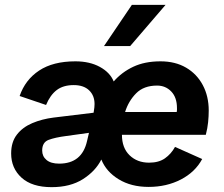

<svg xmlns="http://www.w3.org/2000/svg" viewBox="-20 -762 923 792"><path d="M193 10Q112 10 69 -29Q26 -68 26 -129Q26 -176 49.5 -206.5Q73 -237 113 -254Q153 -271 201 -277L366 -297L367 -303Q370 -320 370 -333Q370 -368 347.5 -389.5Q325 -411 284 -411Q241 -411 214 -390.5Q187 -370 170 -329L61 -366Q84 -433 141.5 -471Q199 -509 291 -509Q350 -509 392 -486Q434 -463 449 -426Q482 -464 529.5 -486.5Q577 -509 642 -509Q703 -509 747.5 -483Q792 -457 816.5 -411Q841 -365 841 -306Q841 -283 838.5 -258Q836 -233 829 -206H483Q483 -152 514.5 -121.5Q546 -91 595 -91Q635 -91 660.5 -109Q686 -127 702 -156L814 -106Q785 -52 726 -21.5Q667 9 593 9Q521 9 469.5 -22.5Q418 -54 398 -104Q374 -56 322 -23Q270 10 193 10ZM628 -409Q573 -409 541.5 -377Q510 -345 496 -300H709Q710 -304 710 -308Q710 -312 710 -316Q710 -360 686.5 -384.5Q663 -409 628 -409ZM154 -141Q154 -117 172 -102Q190 -87 224 -87Q318 -87 339 -180L347 -214L253 -201Q207 -195 180.5 -185Q154 -175 154 -141ZM524 -742H663L517 -572H409Z"/></svg>

Font: Work Sans SemiBold
Style: Italic
Weight: 600
Italic angle: -13°
Designer: Wei Huang
Foundry: Wei Huang
Version: Version 2.012; ttfautohint (v1.8.3)